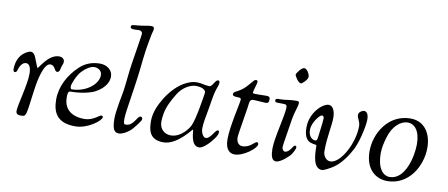

<svg xmlns="http://www.w3.org/2000/svg" viewBox="-67 -1016 3036 1301"><g transform="rotate(10 1450.5 -366.0)"><path d="M15 -296C15 -282 23 -279 27 -279C32 -279 35 -282 38 -285C44 -292 52 -352 93 -352C111 -352 127 -334 127 -284C127 -209 84 -62 84 -22C84 2 104 4 114 4H119C155 4 153 4 175 -166L180 -199C185 -241 210 -372 255 -372C291 -372 287 -330 309 -330C327 -330 329 -361 331 -368C334 -379 342 -392 342 -405C342 -419 331 -436 305 -436C231 -436 181 -333 174 -333C172 -333 171 -334 146 -399C140 -415 130 -434 109 -434C100 -434 15 -410 15 -296Z M335 -147C335 -58 366 12 493 12C580 12 667 -58 667 -81C667 -87 663 -91 655 -91C644 -91 604 -48 547 -48C448 -48 403 -98 403 -173C403 -199 406 -214 420 -214C514 -215 568 -237 577 -241C596 -249 674 -290 674 -362C674 -406 634 -436 587 -436C531 -436 485 -418 448 -383C379 -319 335 -233 335 -147ZM417 -251C417 -264 440 -328 470 -359C496 -386 527 -406 552 -406C569 -406 605 -397 605 -359C605 -296 523 -231 426 -231C419 -231 417 -244 417 -251Z M746 -86C746 8 775 8 795 8C814 8 856 -12 882 -42C906 -70 932 -104 932 -114C932 -124 927 -130 920 -130C894 -130 884 -59 829 -59C816 -59 813 -64 813 -98C813 -132 825 -195 842 -313C874 -528 857 -491 894 -685C897 -704 904 -717 904 -731C904 -741 899 -747 883 -747C857 -747 835 -737 762 -732C749 -731 747 -723 747 -718C747 -707 756 -704 776 -704C788 -704 790 -705 805 -705C820 -705 830 -697 830 -685C830 -673 815 -583 798 -475C788 -411 783 -340 774 -277C772 -261 746 -143 746 -86Z M993 -114C993 -49 1005 15 1100 15C1195 15 1278 -105 1283 -105C1290 -105 1281 7 1345 7C1372 7 1417 -39 1442 -75C1455 -93 1460 -108 1460 -118C1460 -122 1459 -129 1451 -129C1432 -129 1411 -64 1378 -64C1359 -64 1344 -97 1344 -123C1344 -161 1354 -207 1362 -251C1370 -296 1376 -342 1385 -379C1392 -408 1405 -432 1405 -448C1405 -459 1400 -463 1394 -463C1374 -463 1362 -414 1342 -414C1309 -414 1288 -425 1257 -425C1231 -425 1211 -420 1184 -407C1131 -382 1085 -334 1049 -277C1018 -227 993 -170 993 -114ZM1063 -120C1063 -138 1065 -156 1068 -174C1077 -226 1101 -271 1130 -319C1160 -370 1213 -400 1254 -400C1275 -400 1320 -393 1320 -365C1320 -362 1293 -178 1269 -130C1260 -112 1213 -40 1141 -40C1099 -40 1063 -70 1063 -120Z M1508 -390C1508 -362 1567 -384 1567 -363C1567 -336 1525 -174 1525 -82C1525 -4 1562 12 1589 12C1651 12 1736 -56 1736 -82C1736 -96 1728 -96 1725 -96C1709 -96 1686 -52 1631 -52C1627 -52 1590 -54 1590 -107C1590 -123 1613 -253 1622 -315C1628 -356 1625 -374 1654 -374C1676 -374 1719 -369 1735 -369C1753 -369 1759 -375 1759 -398C1759 -410 1754 -417 1733 -417C1722 -417 1714 -416 1675 -416C1642 -416 1640 -417 1640 -423C1640 -438 1658 -485 1658 -498C1658 -507 1653 -510 1648 -510C1632 -510 1630 -497 1590 -455C1546 -409 1508 -410 1508 -390Z M1798 -396C1798 -386 1806 -384 1812 -384C1820 -384 1836 -383 1857 -383C1875 -383 1881 -379 1881 -362C1881 -305 1836 -149 1836 -73C1836 -30 1843 10 1873 10C1910 10 1965 -49 1965 -49C1976 -61 1994 -95 1994 -107C1994 -114 1990 -118 1984 -118C1970 -118 1956 -66 1922 -66C1912 -66 1902 -79 1902 -93C1902 -105 1902 -103 1932 -292C1940 -343 1959 -382 1959 -408C1959 -415 1952 -419 1945 -419C1888 -419 1871 -410 1831 -410H1821C1810 -410 1798 -409 1798 -396ZM1904 -593C1904 -583 1931 -540 1949 -540C1958 -540 1993 -573 1993 -593C1993 -611 1974 -646 1954 -646C1936 -646 1904 -602 1904 -593Z M2038 -253C2038 -124 2126 -162 2126 -142C2126 -72 2133 13 2191 13C2205 13 2243 -8 2266 -23C2318 -57 2360 -123 2381 -164C2411 -221 2435 -334 2435 -377C2435 -423 2416 -431 2403 -431C2395 -431 2367 -420 2367 -397C2367 -374 2388 -356 2388 -322C2388 -207 2308 -54 2236 -54C2208 -54 2186 -84 2186 -115C2186 -221 2206 -289 2206 -349C2206 -388 2193 -430 2161 -430C2120 -430 2038 -357 2038 -253ZM2064 -242C2064 -289 2112 -351 2128 -351C2140 -351 2142 -339 2142 -333C2142 -312 2128 -208 2128 -208C2125 -187 2126 -176 2109 -176C2105 -176 2064 -183 2064 -242Z M2487 -169C2487 -47 2558 10 2640 10C2787 10 2869 -133 2869 -258C2869 -352 2823 -435 2723 -435C2571 -435 2487 -293 2487 -169ZM2564 -168C2564 -209 2574 -245 2584 -280C2607 -361 2661 -405 2709 -405C2755 -405 2795 -364 2795 -270C2795 -187 2758 -20 2651 -20C2604 -20 2564 -67 2564 -168Z"/></g></svg>

Font: OFL Sorts Mill Goudy
Style: Italic
Weight: 500
Italic angle: -6°
Version: Version 003.000